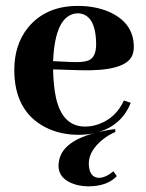

<svg xmlns="http://www.w3.org/2000/svg" viewBox="-20 -455 505 662"><path d="M248 -409.2Q310.5 -407.2 311.5 -302.7Q311.5 -256.8 284.2 -246.1Q264.6 -239.3 225.6 -241.2L163.1 -244.1Q169.9 -406.2 248 -409.2ZM430.7 -100.6 407.2 -108.4Q379.9 -48.8 321.3 -27.3Q297.9 -18.6 273.4 -18.6Q195.3 -18.6 172.9 -118.2Q164.1 -159.2 163.1 -215.8L252.9 -212.9Q410.2 -208 435.5 -262.7Q441.4 -276.4 441.4 -293Q441.4 -376 356.4 -414.1Q308.6 -434.6 248 -434.6Q137.7 -434.6 76.2 -359.4Q29.3 -300.8 29.3 -213.9Q29.3 -72.3 135.7 -16.6Q186.5 9.8 251 9.8Q276.4 9.8 301.8 4.9Q189.5 36.1 182.6 106.4Q181.6 111.3 181.6 115.2Q181.6 164.1 241.2 181.6Q262.7 187.5 287.1 187.5Q350.6 186.5 382.8 152.3L371.1 135.7Q343.8 158.2 320.3 158.2Q287.1 156.2 286.1 109.4Q286.1 64.5 335 25.4Q354.5 9.8 377.9 0L377 -9.8Q354.5 -7.8 321.3 0Q401.4 -25.4 430.7 -100.6Z"/></svg>

Font: Abhaya Libre ExtraBold
Style: Regular
Weight: 800
Designer: Pushpananda Ekanayake, Sol Matas, Pathum Egodawatta
Foundry: Mooniak
Version: Version 1.050 ; ttfautohint (v1.6)